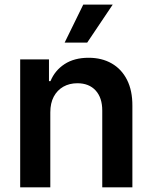

<svg xmlns="http://www.w3.org/2000/svg" viewBox="-20 -799 650 819"><path d="M194.6 -319.6V0H66.1V-545.5H188.9V-452.8H195.3Q214.1 -498.6 255.5 -525.6Q296.9 -552.6 358 -552.6Q414.4 -552.6 456.5 -528.4Q498.6 -504.3 521.8 -458.5Q545.1 -412.6 544.7 -347.3V0H416.2V-327.4Q416.2 -382.1 388 -413Q359.7 -443.9 310 -443.9Q276.3 -443.9 250.2 -429.2Q224.1 -414.4 209.3 -386.7Q194.6 -359 194.6 -319.6ZM255.7 -617.2 335.2 -779.5H460.9L351.9 -617.2Z"/></svg>

Font: InterMG SemiBold
Style: Regular
Weight: 600
Designer: Rasmus Andersson
Foundry: rsms
Version: Version 3.019;December 26, 2023;FontCreator 15.0.0.2955 64-b